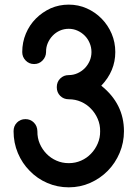

<svg xmlns="http://www.w3.org/2000/svg" viewBox="-20 -802 587 822"><path d="M75.2 -579.1Q75.2 -621.1 90.8 -658.2Q106.4 -695.3 133.8 -722.7Q161.1 -750 197.3 -766.6Q233.4 -782.2 274.4 -782.2Q315.4 -782.2 351.6 -766.1Q387.7 -750 415 -722.2Q442.4 -694.3 458 -657.7Q473.6 -621.1 473.6 -579.1Q473.6 -498 413.6 -435.1Q510.7 -357.4 510.7 -240.2Q510.7 -191.4 492.2 -147.5Q473.6 -103.5 441.4 -70.8Q409.2 -38.1 366.2 -19Q323.2 0 274.4 0Q225.6 0 182.6 -18.6Q139.6 -37.1 107.4 -70.3Q75.2 -102.5 56.6 -146.5Q38.1 -190.4 38.1 -240.2Q38.1 -262.7 52.7 -277.3Q67.4 -292 88.9 -292Q110.4 -292 125 -277.3Q139.6 -262.7 140.1 -240.2Q139.6 -211.4 150.4 -186.5Q161.1 -162.1 179.2 -143.6Q197.3 -125 221.7 -114.3Q246.1 -103.5 274.4 -103.5Q302.7 -103.5 327.1 -114.3Q351.6 -125 369.6 -144Q387.7 -162.6 398.4 -187.5Q409.2 -212.4 408.7 -240.2Q409.2 -268.1 398.4 -293Q387.7 -317.9 369.6 -336.4Q351.6 -355.5 327.1 -366.2Q302.7 -377 274.4 -377Q252.4 -377 237.8 -391.6Q223.1 -406.2 223.1 -428.7Q223.1 -451.2 237.8 -465.8Q252.4 -480.5 274.4 -480.5Q293.9 -480.5 311.5 -488.3Q329.1 -496.1 342.8 -509.8Q356 -523.4 363.8 -541Q371.6 -559.1 371.6 -579.1Q371.6 -599.6 363.8 -617.7Q356.4 -635.7 342.8 -649.4Q329.1 -663.1 311.5 -670.9Q293.9 -678.7 274.4 -678.7Q253.9 -678.7 236.3 -670.9Q218.8 -663.1 205.6 -649.4Q192.4 -635.7 184.6 -617.7Q176.8 -599.6 177.2 -579.1Q176.8 -558.1 162.1 -543Q147.5 -527.8 126 -527.8Q104.5 -527.8 89.8 -543Q75.2 -558.1 75.2 -579.1Z"/></svg>

Font: Comfortaa
Style: Bold
Weight: 700
Designer: Johan Aakerlund
Foundry: Johan Aakerlund
Version: Version 2.001; ttfautohint (v1.4.1)